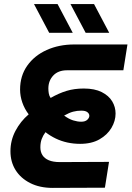

<svg xmlns="http://www.w3.org/2000/svg" viewBox="-20 -917 642 937"><path d="M237 0Q174 0 127.5 -23.5Q81 -47 56 -87Q31 -127 31 -179Q31 -232 55.5 -278.5Q80 -325 120 -359Q100 -385 89 -416.5Q78 -448 78 -480Q78 -547 113 -596.5Q148 -646 208 -673Q268 -700 342 -700H602L582 -574H307Q264 -574 240 -548.5Q216 -523 216 -485Q216 -474 218 -461.5Q220 -449 227 -439Q267 -462 305 -473.5Q343 -485 389 -485Q442 -485 476.5 -467.5Q511 -450 527.5 -422.5Q544 -395 544 -363Q544 -327 524 -293Q504 -259 465.5 -237Q427 -215 371 -215Q339 -215 309 -221.5Q279 -228 252 -241Q225 -254 202 -272Q190 -256 183.5 -238.5Q177 -221 177 -198Q177 -176 187 -160Q197 -144 218 -135Q239 -126 272 -126L512 -127L492 -1ZM376 -323Q396 -323 406 -332.5Q416 -342 416 -352Q416 -362 406.5 -369.5Q397 -377 377 -377Q356 -377 337 -372Q318 -367 293 -353Q316 -336 337 -329.5Q358 -323 376 -323ZM398 -757 324 -897H439L513 -757ZM220 -757 146 -897H261L335 -757Z"/></svg>

Font: MuseoModerno Thin SemiBold
Style: Italic
Weight: 600
Italic angle: -9°
Version: Version 1.003